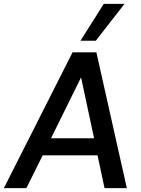

<svg xmlns="http://www.w3.org/2000/svg" viewBox="-35 -970 729 990"><path d="M-15 0 339 -700H462L619 0H504L468 -169H185L101 0ZM228 -257H450L383 -571ZM380 -760 500 -950H607L459 -760Z"/></svg>

Font: Host Grotesk Medium
Style: Italic
Weight: 500
Italic angle: -8°
Designer: Doğukan Karapınar based on Poppins by Indian Type Foundry, Jonny Pinhorn
Foundry: Element Type
Version: Version 1.001; ttfautohint (v1.8.4.7-5d5b)